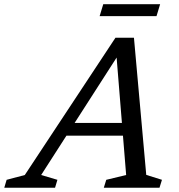

<svg xmlns="http://www.w3.org/2000/svg" viewBox="-84 -878 835 898"><path d="M198 -243.5 217.5 -303H547.5L527.5 -243.5ZM600 -60 673.5 -37 662 0H401.5L413 -37L506 -59.5L459 -638.5H480.5L108.5 -59.5L184.5 -37L173.5 0H-64L-53 -37L32 -59.5L456 -701.5H542.5ZM382 -802.5 399 -858.5H665L648 -802.5Z"/></svg>

Font: Newsreader 11pt
Style: Italic
Weight: 400
Italic angle: -17°
Version: Version 1.003